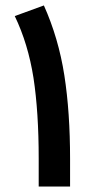

<svg xmlns="http://www.w3.org/2000/svg" viewBox="-20 -685 344 705"><path d="M237.3 -101.6C237.3 -214.4 230.5 -316.9 216.3 -408.2C202.1 -499.5 176.8 -585.4 141.1 -665L34.2 -626C66.9 -558.1 89.8 -482.4 103 -398.9C115.7 -315.4 122.1 -216.8 122.1 -103V0H237.3Z"/></svg>

Font: Vazirmatn SemiBold
Style: Regular
Weight: 600
Designer: Saber Rastikerdar
Foundry: Saber Rastikerdar
Version: Version 33.003